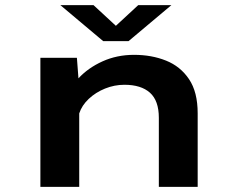

<svg xmlns="http://www.w3.org/2000/svg" viewBox="-20 -724 915 744"><path d="M136.5 0V-500H278L284 -420.5Q321.5 -461 377.2 -486.2Q433 -511.5 499.5 -511.5Q567.5 -511.5 623.2 -489.2Q679 -467 712.5 -417.2Q746 -367.5 746 -285V0H595.5V-267.5Q595.5 -334 561 -364.8Q526.5 -395.5 462 -395.5Q423.5 -395.5 387 -380.8Q350.5 -366 323.8 -340.8Q297 -315.5 287 -284.5V0ZM214 -704H342.5L429 -624L515.5 -704H644L478 -564.5H380Z"/></svg>

Font: Trispace SemiExpanded SemiBold
Style: Regular
Weight: 600
Width: 6
Designer: Tyler Finck
Foundry: Etcetera Type Company
Version: Version 1.210; ttfautohint (v1.8.3)